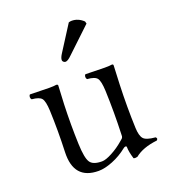

<svg xmlns="http://www.w3.org/2000/svg" viewBox="-125 -750 757 853"><g transform="rotate(-20 253.5 -323.5)"><path d="M296.9 -655.8Q304.2 -658.2 311 -658.2Q341.8 -658.2 366.2 -634.8L369.1 -624L253.9 -515.1Q234.9 -496.1 224.1 -496.1Q218.8 -496.1 214.4 -500Q210 -503.9 210 -508.8Q210 -520 221.2 -537.1ZM196.8 9.8Q79.1 9.8 84 -120.1Q87.9 -220.7 84 -315.9Q82 -361.3 71 -374.8Q60.1 -388.2 24.9 -391.1Q20.5 -395.5 20.5 -402.6Q20.5 -409.7 24.9 -414.1Q95.2 -412.1 116.2 -412.1Q139.2 -412.1 148.9 -414.1Q157.2 -414.1 157.2 -408.2Q154.3 -354.5 152.8 -319.8Q149.4 -224.6 152.8 -132.8Q155.3 -66.4 168.9 -45.9Q182.1 -24.9 225.1 -24.9Q242.7 -24.9 273.4 -41.3Q304.2 -57.6 331.1 -81.1L337.9 -86.9Q341.3 -89.8 342 -90.6Q342.8 -91.3 344.2 -94Q345.7 -96.7 345.9 -99.4Q346.2 -102.1 346.2 -107.9Q350.1 -210.9 346.2 -314Q344.2 -360.8 333.5 -374.8Q322.8 -388.7 287.1 -391.1Q282.7 -395.5 282.7 -402.6Q282.7 -409.7 287.1 -414.1Q357.4 -412.1 377.9 -412.1Q402.3 -412.1 412.1 -414.1Q418.9 -414.1 418.9 -408.2Q416 -353 415 -319.8Q411.1 -213.9 415 -113.8Q416.5 -76.2 429 -61.8Q441.4 -47.4 484.9 -43.9Q489.3 -39.6 489.3 -36.4Q489.3 -33.2 484.9 -28.8Q416.5 -21 378.9 9.8Q368.2 12.7 360.8 9.8Q350.1 -24.9 350.1 -46.9Q349.6 -51.8 345 -51.5Q340.3 -51.3 335.9 -47.9Q301.8 -20.5 263.7 -5.4Q225.6 9.8 196.8 9.8Z"/></g></svg>

Font: Linux Libertine Display G
Style: Regular
Weight: 400
Designer: Philipp H. Poll
Foundry: Philipp H. Poll
Version: Version 5.0.9